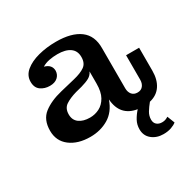

<svg xmlns="http://www.w3.org/2000/svg" viewBox="-160 -684 1030 1034"><g transform="rotate(-30 355.0 -166.5)"><path d="M222 10Q145 10 97 -26.5Q49 -63 49 -127Q49 -196 93 -230Q137 -264 208 -281L299 -303Q345 -314 369.5 -331.5Q394 -349 394 -387V-388Q394 -426 366.5 -445.5Q339 -465 289 -465Q262 -465 237 -460Q212 -455 193 -443Q237 -431 237 -392Q236 -368 218.5 -352.5Q201 -337 170 -337Q138 -337 114 -354Q90 -371 90 -408Q90 -447 122 -473.5Q154 -500 205.5 -513.5Q257 -527 316 -527Q412 -527 463.5 -488.5Q515 -450 514 -372V-123Q514 -100 526 -85Q538 -70 561 -70Q583 -70 595 -85Q607 -100 607 -123V-275H688V-132Q688 -77 664 -41Q640 -5 593 6Q575 28 562.5 48.5Q550 69 550 93Q550 113 562.5 124Q575 135 595 135Q607 135 615.5 132Q624 129 634 123L652 169Q640 179 619 186.5Q598 194 570 194Q528 194 499 170.5Q470 147 470 107Q470 78 483 54Q496 30 516 8Q416 -8 408 -115Q385 -49 335 -19.5Q285 10 222 10ZM180 -153Q180 -118 205 -99.5Q230 -81 272 -81Q303 -81 330.5 -95Q358 -109 375.5 -140Q393 -171 393 -223V-298Q384 -278 365 -267.5Q346 -257 314 -248L275 -238Q233 -226 206.5 -208.5Q180 -191 180 -153Z"/></g></svg>

Font: Montagu Slab 16pt Medium
Style: Regular
Weight: 500
Designer: Florian Karsten
Foundry: Florian Karsten
Version: Version 1.000; ttfautohint (v1.8.3)